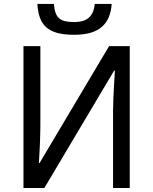

<svg xmlns="http://www.w3.org/2000/svg" viewBox="-20 -946 769 966"><path d="M98.1 -713.9H183.1V-323.2Q183.1 -310.5 182.9 -295.4Q182.6 -280.3 182.1 -263.9Q181.6 -247.6 181.2 -231.2Q180.7 -214.8 179.7 -199.2Q177.7 -163.1 175.8 -126H179.2L528.8 -713.9H632.8V0H548.8V-387.2Q548.8 -415 550.3 -449.7Q551.8 -484.4 553.7 -516.1Q555.7 -553.2 558.1 -590.8H554.2L203.1 0H98.1ZM542 -926.3Q539.1 -888.2 527.1 -859.4Q515.1 -830.6 492.4 -810.8Q469.7 -791 435.3 -781Q400.9 -771 352.1 -771Q301.8 -771 267.6 -780.5Q233.4 -790 211.9 -809.6Q190.4 -829.1 180.4 -858.2Q170.4 -887.2 168 -926.3H251Q253.4 -898.4 260 -880.6Q266.6 -862.8 278.8 -852.8Q291 -842.8 309.6 -838.9Q328.1 -835 354 -835Q375.5 -835 393.3 -839.6Q411.1 -844.2 424.3 -854.7Q437.5 -865.2 445.8 -882.8Q454.1 -900.4 457 -926.3Z"/></svg>

Font: Droid Sans
Style: Regular
Weight: 400
Foundry: Ascender Corporation
Version: Version 1.00 build 114